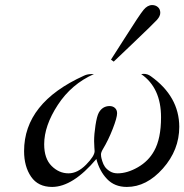

<svg xmlns="http://www.w3.org/2000/svg" viewBox="-20 -720 721 751"><path d="M74.2 -128.9Q74.2 -317.9 308.1 -423.8Q320.3 -429.7 335 -430.2H347.2Q259.3 -391.1 206.1 -309.6Q152.8 -228 152.8 -155.8Q152.8 -99.6 181.9 -70.8Q210.9 -42 248 -42Q283.2 -42 316.7 -75.9Q350.1 -109.9 350.1 -128.9Q350.1 -130.9 349.1 -143.3Q348.1 -155.8 348.1 -168Q348.1 -194.8 353.5 -230Q358.9 -265.1 366.2 -278.8Q380.4 -304.7 408.2 -305.2Q421.4 -305.2 429.7 -297.6Q438 -290 438 -276.9Q438 -259.8 420.9 -215.8Q403.8 -171.9 382.8 -137.2Q375 -124 375 -116.2Q375 -113.3 375.5 -108.2Q376 -103 379.9 -90.1Q383.8 -77.1 390.4 -67.6Q397 -58.1 409.9 -50Q422.9 -42 439.9 -42Q478 -42 519.5 -65.9Q561 -89.8 583 -129.9Q609.9 -177.7 609.9 -261.2Q609.9 -376.5 532.2 -430.2Q534.2 -430.2 537.1 -430.7Q540 -431.2 542 -431.2Q557.1 -431.2 569.8 -421.9Q680.7 -342.8 681.2 -224.1Q681.2 -133.3 617.2 -61Q553.2 11.2 476.1 11.2Q428.2 11.2 398.7 -19.8Q369.1 -50.8 356.9 -98.1Q265.1 10.7 184.1 11.2Q128.9 11.2 101.6 -28.8Q74.2 -68.8 74.2 -128.9ZM414.1 -486.8Q435.1 -520 467.8 -570.8Q525.9 -662.6 541.5 -681.4Q557.1 -700.2 575.2 -700.2Q588.4 -700.2 597.7 -692.1Q606.9 -684.1 606.9 -669.9Q606.9 -656.7 594 -642.3Q581.1 -627.9 497.1 -547.9Q453.1 -505.9 424.8 -479Z"/></svg>

Font: CMU Classical Serif
Style: Italic
Weight: 500
Italic angle: -14.04°
Version: Version 0.7.0